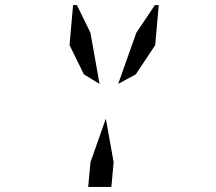

<svg xmlns="http://www.w3.org/2000/svg" viewBox="-20 -881 856 762"><path d="M270 -861H285L339 -751L375 -548L313 -586L256 -702ZM449 -548 521 -751 595 -861H610L596 -702L519 -586ZM431 -237 422 -139H330L339 -237L400 -410Z"/></svg>

Font: DSEG14 Modern Mini
Style: Italic
Weight: 400
Italic angle: -5°
Designer: Keshikan(Twitter:@keshinomi_88pro)
Version: Version 0.46